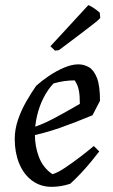

<svg xmlns="http://www.w3.org/2000/svg" viewBox="-20 -711 438 743"><path d="M180 12Q136 12 103.5 -12.5Q71 -37 54 -79Q37 -121 37 -173Q37 -210 49.5 -247Q62 -284 81.5 -318Q101 -352 120 -379Q141 -398 169 -417Q197 -436 227.5 -449Q258 -462 283 -462Q305 -462 324 -451Q343 -440 355 -410Q367 -380 367 -321L338 -265Q271 -237 212.5 -216.5Q154 -196 87 -182L85 -210Q140 -227 187 -252Q234 -277 289 -309Q289 -324 288 -339.5Q287 -355 283 -370Q279 -385 269 -400Q249 -400 228 -397Q207 -394 187 -388Q165 -365 148.5 -332.5Q132 -300 123.5 -263.5Q115 -227 115 -191Q115 -144 131 -102.5Q147 -61 183 -37Q202 -42 232 -62Q262 -82 292.5 -105.5Q323 -129 343 -146L364 -125Q352 -109 333.5 -86.5Q315 -64 293.5 -41Q272 -18 252 0Q234 6 216 9Q198 12 180 12ZM193 -515 175 -532 213 -573 317 -686 322 -691Q325 -691 338 -683Q351 -675 366 -662L368 -642Q368 -641 360 -633.5Q352 -626 333.5 -612Q315 -598 284.5 -574.5Q254 -551 208 -517Z"/></svg>

Font: Labrada
Style: Italic
Weight: 400
Italic angle: -7°
Designer: Mercedes Jáuregui
Foundry: Omnibus-Type Team
Version: Version 1.000